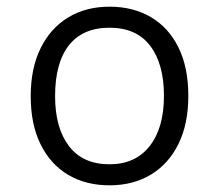

<svg xmlns="http://www.w3.org/2000/svg" viewBox="-20 -543 656 575"><path d="M308 12Q237.5 12 184.5 -19.2Q131.5 -50.5 101.8 -110.2Q72 -170 72 -255Q72 -339 101.8 -399Q131.5 -459 184.5 -491Q237.5 -523 308 -523Q378.5 -523 431.8 -491.8Q485 -460.5 514.5 -400.8Q544 -341 544 -256Q544 -172 514.5 -112Q485 -52 431.8 -20Q378.5 12 308 12ZM308 -51Q385.5 -51 428.2 -105.5Q471 -160 471 -256Q471 -351.5 429.8 -405.8Q388.5 -460 308 -460Q228 -460 186.5 -407.5Q145 -355 145 -255Q145 -160 186.5 -105.5Q228 -51 308 -51Z"/></svg>

Font: Overpass Mono Light
Style: Regular
Weight: 300
Monospace: yes
Designer: Delve Withrington, Dave Bailey
Foundry: Delve Fonts LLC
Version: Version 4.000